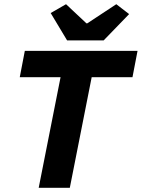

<svg xmlns="http://www.w3.org/2000/svg" viewBox="-20 -893 674 913"><path d="M164 0 268 -526H74L98 -651H634L610 -526H416L312 0ZM299 -701 221 -831 294 -873 391 -782H395L533 -873L594 -826L473 -701Z"/></svg>

Font: Source Code Pro ExtraBold
Style: Italic
Weight: 800
Italic angle: -11°
Monospace: yes
Designer: Paul D. Hunt, Teo Tuominen
Foundry: Adobe Systems Incorporated
Version: Version 1.016;hotconv 1.0.116;makeotfexe 2.5.65601